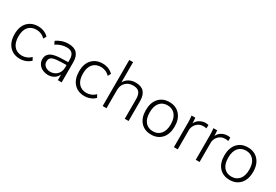

<svg xmlns="http://www.w3.org/2000/svg" viewBox="49 -1692 3816 2656"><g transform="rotate(30 1957.0 -364.0)"><path d="M285 8Q177 8 114 -62Q51 -132 51 -254Q51 -376 115 -443Q179 -510 285 -510Q333 -510 377.5 -492Q422 -474 451 -442L426 -397Q395 -428 359 -442.5Q323 -457 287 -457Q205 -457 159 -405Q113 -353 113 -253Q113 -153 159 -98.5Q205 -44 287 -44Q321 -44 357.5 -58Q394 -72 426 -104L451 -59Q421 -27 376 -9.5Q331 8 285 8Z M731 7Q690 7 649.5 -9.5Q609 -26 580 -66Q556 -101 556 -144Q556 -197 586 -229Q616 -261 681 -274Q743 -287 888 -287V-325Q888 -394 859 -424.5Q830 -455 772 -455Q682 -455 600 -401L577 -449Q612 -475 661.5 -492.5Q711 -510 769 -510Q949 -510 949 -320V0H888V-89Q863 -38 821.5 -15.5Q780 7 731 7ZM736 -47Q777 -47 811.5 -65.5Q846 -84 867 -120Q888 -156 888 -207V-241Q780 -241 724 -233.5Q668 -226 647 -208Q622 -187 622 -147Q622 -114 638 -92Q654 -70 680 -58.5Q706 -47 736 -47Z M1315 8Q1207 8 1144 -62Q1081 -132 1081 -254Q1081 -376 1145 -443Q1209 -510 1315 -510Q1363 -510 1407.5 -492Q1452 -474 1481 -442L1456 -397Q1425 -428 1389 -442.5Q1353 -457 1317 -457Q1235 -457 1189 -405Q1143 -353 1143 -253Q1143 -153 1189 -98.5Q1235 -44 1317 -44Q1351 -44 1387.5 -58Q1424 -72 1456 -104L1481 -59Q1451 -27 1406 -9.5Q1361 8 1315 8Z M1604 0V-736H1665V-414Q1691 -461 1736.5 -485.5Q1782 -510 1840 -510Q2018 -510 2018 -318V0H1957V-313Q1957 -388 1927 -422.5Q1897 -457 1831 -457Q1756 -457 1710.5 -411Q1665 -365 1665 -289V0Z M2379 8Q2273 8 2211 -61Q2149 -130 2149 -251Q2149 -371 2211 -440.5Q2273 -510 2379 -510Q2484 -510 2546.5 -440.5Q2609 -371 2609 -251Q2609 -130 2546.5 -61Q2484 8 2379 8ZM2379 -44Q2455 -44 2501 -97Q2547 -150 2547 -251Q2547 -351 2501 -404.5Q2455 -458 2379 -458Q2301 -458 2256 -404.5Q2211 -351 2211 -251Q2211 -150 2256 -97Q2301 -44 2379 -44Z M2742 0V-384Q2742 -412 2740.5 -442.5Q2739 -473 2735 -501H2795L2801 -414Q2822 -462 2866 -486Q2910 -510 2957 -510Q2970 -510 2981.5 -508.5Q2993 -507 3003 -504L3001 -449Q2990 -453 2977.5 -454Q2965 -455 2951 -455Q2905 -455 2872 -433Q2839 -411 2821 -377Q2803 -343 2803 -308V0Z M3091 0V-384Q3091 -412 3089.5 -442.5Q3088 -473 3084 -501H3144L3150 -414Q3171 -462 3215 -486Q3259 -510 3306 -510Q3319 -510 3330.5 -508.5Q3342 -507 3352 -504L3350 -449Q3339 -453 3326.5 -454Q3314 -455 3300 -455Q3254 -455 3221 -433Q3188 -411 3170 -377Q3152 -343 3152 -308V0Z M3633 8Q3527 8 3465 -61Q3403 -130 3403 -251Q3403 -371 3465 -440.5Q3527 -510 3633 -510Q3738 -510 3800.5 -440.5Q3863 -371 3863 -251Q3863 -130 3800.5 -61Q3738 8 3633 8ZM3633 -44Q3709 -44 3755 -97Q3801 -150 3801 -251Q3801 -351 3755 -404.5Q3709 -458 3633 -458Q3555 -458 3510 -404.5Q3465 -351 3465 -251Q3465 -150 3510 -97Q3555 -44 3633 -44Z"/></g></svg>

Font: Winston Light
Style: Regular
Weight: 300
Designer: Original fonts by Vernon Adams / Changes by Cristiano Sobral
Foundry: Original fonts by Vernon Adams / Changes by Cristiano Sobral
Version: Version 2.503;July 17, 2020;FontCreator 13.0.0.2655 64-bit